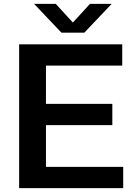

<svg xmlns="http://www.w3.org/2000/svg" viewBox="-20 -968 696 988"><path d="M78.5 0V-740H609V-630.5H216.5V-433.5H558V-324H216.5V-109.5H614V0ZM296 -800 155.5 -948H267L355 -852L443 -948H554.5L414 -800Z"/></svg>

Font: Encode Sans SemiExpanded SemiExpanded SemiBold
Style: Regular
Weight: 600
Width: 6
Designer: Multiple Designers
Foundry: Impallari Type
Version: Version 3.000; ttfautohint (v1.8.3) -l 8 -r 50 -G 200 -x 14 